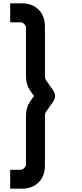

<svg xmlns="http://www.w3.org/2000/svg" viewBox="-20 -917 489 1149"><path d="M109 212H41V99H100.5Q115 99 125.2 88.8Q135.5 78.5 135.5 64V-228.5Q135.5 -274.5 162.5 -313.5L184 -342.5L162.5 -371.5Q135.5 -410 135.5 -456.5V-748.5Q135.5 -763 125.2 -773.2Q115 -783.5 100.5 -783.5H41V-897H109Q173.5 -897 211.2 -859.2Q249 -821.5 249 -757V-456.5Q249 -447.5 255 -437.5L299.5 -374.5Q309.5 -360 309.5 -342.5Q309.5 -325 299.5 -310.5L255 -247.5Q249 -239.5 249 -228.5V72Q249 137 211.2 174.5Q173.5 212 109 212Z"/></svg>

Font: Manrope ExtraLight
Style: Bold
Weight: 700
Version: Version 4.504